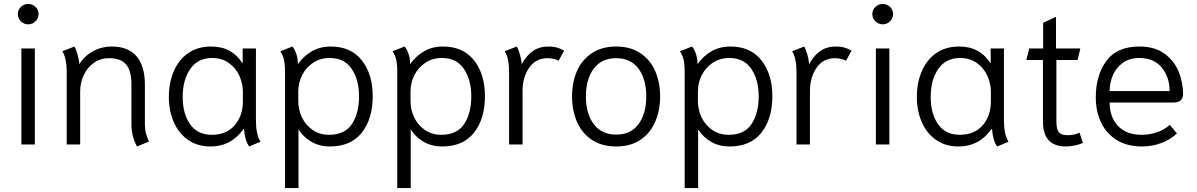

<svg xmlns="http://www.w3.org/2000/svg" viewBox="-20 -730 6047 970"><path d="M70 -659Q70 -680 85.5 -695Q101 -710 123 -710Q144 -710 159.5 -695Q175 -680 175 -659Q175 -638 159.5 -622.5Q144 -607 123 -607Q101 -607 85.5 -622.5Q70 -638 70 -659ZM88 -485H156V0H88Z M644 -101V-303Q644 -372 617.5 -404Q591 -436 530 -436Q488 -436 454.5 -412.5Q421 -389 403 -350.5Q385 -312 385 -269V0H317V-368Q317 -436 295 -471L356 -495Q364 -481 371 -457.5Q378 -434 381 -406Q407 -448 450.5 -471.5Q494 -495 544 -495Q628 -495 670 -445.5Q712 -396 712 -302V-101Q712 -77 718 -54Q724 -31 733 -15L672 10Q644 -42 644 -101Z M833 -240Q833 -311 857.5 -369Q882 -427 930 -461Q978 -495 1047 -495Q1152 -495 1206 -409V-485H1273V-122Q1273 -50 1296 -14L1239 10Q1217 -20 1213 -77L1210 -78Q1148 10 1044 10Q977 10 929.5 -23.5Q882 -57 857.5 -114Q833 -171 833 -240ZM1207 -217V-267Q1207 -307 1189.5 -346.5Q1172 -386 1136.5 -411.5Q1101 -437 1051 -437Q980 -437 941.5 -382Q903 -327 903 -240Q903 -155 940.5 -102Q978 -49 1050 -49Q1124 -49 1165.5 -97Q1207 -145 1207 -217Z M1420 -362Q1420 -406 1414.5 -429Q1409 -452 1396 -471L1457 -495Q1468 -483 1476.5 -459Q1485 -435 1485 -406Q1514 -447 1555.5 -471Q1597 -495 1651 -495Q1753 -495 1808 -425Q1863 -355 1863 -244Q1863 -130 1808 -60Q1753 10 1646 10Q1595 10 1554.5 -13Q1514 -36 1488 -76V220H1420ZM1794 -244Q1794 -326 1757 -381.5Q1720 -437 1646 -437Q1598 -437 1562 -413Q1526 -389 1506.5 -350.5Q1487 -312 1487 -268V-218Q1487 -176 1505.5 -137Q1524 -98 1559.5 -73.5Q1595 -49 1642 -49Q1722 -49 1758 -103.5Q1794 -158 1794 -244Z M1987 -362Q1987 -406 1981.5 -429Q1976 -452 1963 -471L2024 -495Q2035 -483 2043.5 -459Q2052 -435 2052 -406Q2081 -447 2122.5 -471Q2164 -495 2218 -495Q2320 -495 2375 -425Q2430 -355 2430 -244Q2430 -130 2375 -60Q2320 10 2213 10Q2162 10 2121.5 -13Q2081 -36 2055 -76V220H1987ZM2361 -244Q2361 -326 2324 -381.5Q2287 -437 2213 -437Q2165 -437 2129 -413Q2093 -389 2073.5 -350.5Q2054 -312 2054 -268V-218Q2054 -176 2072.5 -137Q2091 -98 2126.5 -73.5Q2162 -49 2209 -49Q2289 -49 2325 -103.5Q2361 -158 2361 -244Z M2552 -368Q2552 -436 2530 -471L2591 -495Q2599 -481 2606 -457.5Q2613 -434 2616 -406Q2640 -450 2672.5 -472.5Q2705 -495 2752 -495Q2774 -495 2791.5 -490.5Q2809 -486 2830 -474L2802 -423Q2778 -436 2746 -436Q2687 -436 2653.5 -388Q2620 -340 2620 -270V0H2552Z M2870 -243Q2870 -313 2894.5 -370Q2919 -427 2969.5 -461Q3020 -495 3093 -495Q3166 -495 3216 -461Q3266 -427 3290.5 -370Q3315 -313 3315 -243Q3315 -173 3290.5 -115.5Q3266 -58 3216 -24Q3166 10 3093 10Q3020 10 2969.5 -24Q2919 -58 2894.5 -115.5Q2870 -173 2870 -243ZM3245 -243Q3245 -330 3206 -383Q3167 -436 3093 -436Q3019 -436 2979.5 -383Q2940 -330 2940 -243Q2940 -156 2979.5 -103Q3019 -50 3093 -50Q3167 -50 3206 -103Q3245 -156 3245 -243Z M3439 -362Q3439 -406 3433.5 -429Q3428 -452 3415 -471L3476 -495Q3487 -483 3495.5 -459Q3504 -435 3504 -406Q3533 -447 3574.5 -471Q3616 -495 3670 -495Q3772 -495 3827 -425Q3882 -355 3882 -244Q3882 -130 3827 -60Q3772 10 3665 10Q3614 10 3573.5 -13Q3533 -36 3507 -76V220H3439ZM3813 -244Q3813 -326 3776 -381.5Q3739 -437 3665 -437Q3617 -437 3581 -413Q3545 -389 3525.5 -350.5Q3506 -312 3506 -268V-218Q3506 -176 3524.5 -137Q3543 -98 3578.5 -73.5Q3614 -49 3661 -49Q3741 -49 3777 -103.5Q3813 -158 3813 -244Z M4004 -368Q4004 -436 3982 -471L4043 -495Q4051 -481 4058 -457.5Q4065 -434 4068 -406Q4092 -450 4124.5 -472.5Q4157 -495 4204 -495Q4226 -495 4243.5 -490.5Q4261 -486 4282 -474L4254 -423Q4230 -436 4198 -436Q4139 -436 4105.5 -388Q4072 -340 4072 -270V0H4004Z M4387 -659Q4387 -680 4402.5 -695Q4418 -710 4440 -710Q4461 -710 4476.5 -695Q4492 -680 4492 -659Q4492 -638 4476.5 -622.5Q4461 -607 4440 -607Q4418 -607 4402.5 -622.5Q4387 -638 4387 -659ZM4405 -485H4473V0H4405Z M4612 -240Q4612 -311 4636.5 -369Q4661 -427 4709 -461Q4757 -495 4826 -495Q4931 -495 4985 -409V-485H5052V-122Q5052 -50 5075 -14L5018 10Q4996 -20 4992 -77L4989 -78Q4927 10 4823 10Q4756 10 4708.5 -23.5Q4661 -57 4636.5 -114Q4612 -171 4612 -240ZM4986 -217V-267Q4986 -307 4968.5 -346.5Q4951 -386 4915.5 -411.5Q4880 -437 4830 -437Q4759 -437 4720.5 -382Q4682 -327 4682 -240Q4682 -155 4719.5 -102Q4757 -49 4829 -49Q4903 -49 4944.5 -97Q4986 -145 4986 -217Z M5249 -117V-427H5165L5180 -485H5250V-615L5315 -645V-485H5438L5424 -427H5317V-117Q5317 -78 5329 -62.5Q5341 -47 5374 -47Q5408 -47 5434 -60L5451 -8Q5437 -1 5412 4.5Q5387 10 5365 10Q5249 10 5249 -117Z M5516 -239Q5516 -348 5569 -421.5Q5622 -495 5736 -495Q5817 -495 5866.5 -456.5Q5916 -418 5936.5 -363.5Q5957 -309 5957 -256Q5957 -212 5908 -212H5586Q5586 -138 5628.5 -93.5Q5671 -49 5748 -49Q5789 -49 5826 -62Q5863 -75 5890 -99L5926 -56Q5894 -25 5847.5 -7.5Q5801 10 5748 10Q5676 10 5623.5 -21.5Q5571 -53 5543.5 -109.5Q5516 -166 5516 -239ZM5889 -270Q5889 -340 5849.5 -388.5Q5810 -437 5736 -437Q5685 -437 5651 -411.5Q5617 -386 5601.5 -348Q5586 -310 5586 -270Z"/></svg>

Font: Niramit Light
Style: Regular
Weight: 300
Designer: Katatrad Aksorn Co.,Ltd.
Foundry: Cadson Demak Co.,Ltd.
Version: Version 1.000; ttfautohint (v1.6)